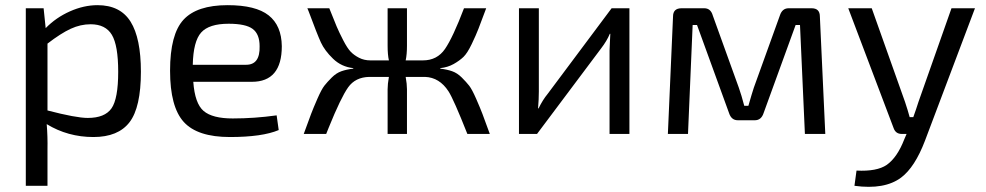

<svg xmlns="http://www.w3.org/2000/svg" viewBox="-20 -519 3819 744"><path d="M358 -499Q446 -499 486 -435Q526 -371 526 -241Q526 -103 482 -45.5Q438 12 342 12Q243 12 161 -38Q165 11 164 60V201H80V-487H149L157 -410Q197 -451 251 -475Q305 -499 358 -499ZM320 -62Q386 -62 412 -99Q438 -136 438 -241Q438 -343 413.5 -384Q389 -425 331 -425Q292 -425 254 -407.5Q216 -390 164 -350V-91Q275 -62 320 -62Z M882 -60Q966 -60 1052 -72L1060 -15Q996 12 871 12Q745 12 692 -46.5Q639 -105 639 -245Q639 -386 691 -442.5Q743 -499 862 -499Q971 -499 1021 -459.5Q1071 -420 1072 -340Q1072 -202 956 -202H729Q735 -118 769 -89Q803 -60 882 -60ZM866 -427Q790 -427 759.5 -393Q729 -359 727 -268H934Q988 -268 986 -340Q986 -387 959 -407Q932 -427 866 -427Z M1686 -255V-253Q1712 -250 1732 -243Q1752 -236 1769.5 -218.5Q1787 -201 1798 -187Q1809 -173 1825 -136.5Q1841 -100 1849.5 -77.5Q1858 -55 1878 0H1791Q1738 -134 1718 -165Q1683 -219 1627 -221Q1625 -221 1623 -221H1552Q1557 -193 1557 -173V0H1482V-173Q1482 -193 1487 -221H1411Q1357 -220 1329 -180.5Q1301 -141 1254 -25Q1248 -9 1244 0H1157Q1177 -55 1185.5 -77.5Q1194 -100 1210 -136.5Q1226 -173 1237 -187Q1248 -201 1265.5 -218.5Q1283 -236 1303 -243Q1323 -250 1349 -253V-255Q1303 -260 1270.5 -291.5Q1238 -323 1223.5 -354.5Q1209 -386 1176 -475Q1173 -483 1171 -487H1256Q1275 -439 1284.5 -416.5Q1294 -394 1310 -363Q1326 -332 1339 -318.5Q1352 -305 1371.5 -295Q1391 -285 1415 -285H1487Q1482 -307 1482 -342V-487H1557V-342Q1557 -308 1552 -285H1619Q1674 -285 1704.5 -329.5Q1735 -374 1778 -487H1864Q1843 -431 1834 -407.5Q1825 -384 1808 -348.5Q1791 -313 1776 -298.5Q1761 -284 1738 -271Q1715 -258 1686 -255Z M2419 0H2342V-323Q2342 -335 2343.5 -358.5Q2345 -382 2345 -388H2343Q2332 -361 2309 -331L2061 0H1991V-487H2068V-164Q2068 -135 2065 -99H2067Q2083 -132 2102 -155L2350 -487H2419Z M3036 -487H3125Q3157 -487 3157 -455L3178 0H3099L3080 -422H3063L2939 -81Q2930 -53 2905 -53H2839Q2814 -53 2805 -81L2681 -422H2664L2646 0H2568L2588 -455Q2588 -487 2621 -487H2709Q2734 -487 2742 -459L2843 -179Q2853 -151 2864 -109H2880Q2894 -158 2901 -179L3002 -459Q3011 -487 3036 -487Z M3758 -487 3564 27Q3525 129 3472 169Q3408 217 3291 201L3299 142Q3378 146 3416 120Q3457 91 3484 21L3493 0H3474Q3451 0 3443 -22L3267 -487H3358L3487 -124Q3498 -91 3505 -65H3519Q3523 -75 3529.5 -95Q3536 -115 3539 -124L3667 -487Z"/></svg>

Font: Exo 2
Style: Regular
Weight: 400
Designer: Natanael Gama
Version: Version 1.001;PS 001.001;hotconv 1.0.70;makeotf.lib2.5.58329